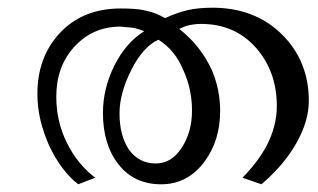

<svg xmlns="http://www.w3.org/2000/svg" viewBox="-20 -468 825 498"><path d="M781 -206C781 -275.3 757.7 -333 711 -379C664.3 -425 604.3 -448 531 -448C507 -448 486 -446 468 -442C450 -438 430 -431 408 -421C400 -425.7 391.8 -429.7 383.5 -433C375.2 -436.3 364.3 -439.3 351 -442C337.7 -444.7 318.3 -446 293 -446C226.3 -446 173 -424 133 -380C95.7 -338.7 77 -287 77 -225C77 -201 79.7 -178 85 -156C90.3 -134 98 -111.7 108 -89C129.3 -45 154.3 -12 183 10L227 -7C196.3 -30.3 171.8 -60.5 153.5 -97.5C135.2 -134.5 126 -174.3 126 -217C126 -269.7 141.8 -313.2 173.5 -347.5C205.2 -381.8 245 -399 293 -399L325 -396C335 -394 344.7 -391 354 -387C322 -367 296.2 -337.2 276.5 -297.5C256.8 -257.8 247 -217 247 -175C247 -120.3 260.5 -75.8 287.5 -41.5C314.5 -7.2 351.3 10 398 10C444.7 10 482.7 -10.3 512 -51C538 -87 551 -130 551 -180C551 -216.7 544 -251.7 530 -285C510.7 -327.7 482.3 -363.7 445 -393L461 -400C474.3 -404 487.7 -406 501 -406C559.7 -406 607.2 -385.5 643.5 -344.5C679.8 -303.5 698 -253 698 -193C698 -158.3 689.3 -124.3 672 -91C657.3 -63 636.3 -35 609 -7L658 10C696.7 -22.7 726.8 -58.2 748.5 -96.5C770.2 -134.8 781 -171.3 781 -206ZM478 -181C478 -144.3 469.2 -112.3 451.5 -85C433.8 -57.7 411.3 -44 384 -44C355.3 -44 332.3 -55.7 315 -79C298.3 -103.7 290 -135.3 290 -174C290 -208.7 300.2 -246.2 320.5 -286.5C340.8 -326.8 364.3 -353 391 -365C419.7 -347 441 -321 455 -287C470.3 -254.3 478 -219 478 -181Z"/></svg>

Font: naYanakamik
Style: Regular
Weight: 500
Designer: Nagarjuna G.,Vikas B.,Ruchir J.,Tushar G.,Vinay J.
Foundry: gnowledge lab
Version: 1.1